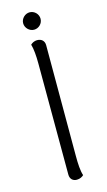

<svg xmlns="http://www.w3.org/2000/svg" viewBox="-130 -884 521 938"><g transform="rotate(-15 130.5 -415.0)"><path d="M124 -752C148 -752 168 -772 168 -796C168 -820 148 -840 124 -840C101 -840 80 -820 80 -796C80 -772 101 -752 124 -752ZM136 10C153 10 165 2 171 -4C163 -28 161 -63 161 -103V-664C161 -686 146 -699 125 -699C108 -699 97 -691 91 -685C98 -662 101 -626 101 -587L102 -25C102 -3 116 10 136 10Z"/></g></svg>

Font: Arima Koshi Light
Style: Regular
Weight: 300
Designer: Joana Correia and Natanael Gama
Foundry: NDISCOVER
Version: Version 1.019;PS 001.019;hotconv 1.0.88;makeotf.lib2.5.64775